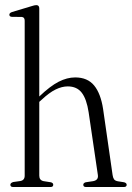

<svg xmlns="http://www.w3.org/2000/svg" viewBox="-20 -750 528 770"><path d="M137.5 -716V-363L138 -363.5Q181.5 -405 215.2 -422.2Q249 -439.5 281.5 -439.5Q331 -439.5 357.5 -407.2Q384 -375 393.5 -312.5L431.5 -48.5Q433 -37.5 437.2 -31.2Q441.5 -25 452.5 -23L478 -19Q488 -16 488 -9Q488 0 476.5 0H325Q314 0 314 -9Q314 -16 323.5 -19L353.5 -23.5Q375.5 -27.5 372.5 -48L335.5 -299.5Q327.5 -352.5 308 -378Q288.5 -403.5 251.5 -403.5Q228.5 -403.5 203.2 -391.2Q178 -379 147 -350L137.5 -341.5V-45.5Q137.5 -27 155 -23.5L184 -19Q193.5 -16.5 193.5 -9Q193.5 0 182.5 0H33Q21.5 0 21.5 -9Q21.5 -16.5 33 -20L61.5 -24Q79 -27 79 -45.5V-667Q79 -681 67.5 -682L27 -682.5Q17.5 -683.5 17.5 -691Q17.5 -698.5 29 -702L105.5 -725Q119 -729.5 125.5 -729.5Q137.5 -729.5 137.5 -716Z"/></svg>

Font: Fraunces 144pt Soft Light
Style: Regular
Weight: 300
Version: Version 1.000;[0bf87f6ff]